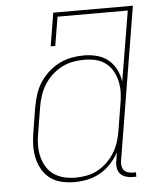

<svg xmlns="http://www.w3.org/2000/svg" viewBox="-53 -781 706 836"><g transform="rotate(-5 300.0 -363.5)"><path d="M239 8Q210 8 182.5 1.5Q155 -5 133.5 -21Q112 -37 98.5 -60.5Q85 -84 79 -110.5Q73 -137 73.5 -166Q74 -195 79 -223L97 -333Q102 -360 110.5 -387Q119 -414 134.5 -438Q150 -462 172 -482Q194 -502 220 -515Q246 -528 273 -533Q300 -538 328 -538Q357 -538 385 -530.5Q413 -523 434 -505.5Q455 -488 467.5 -463Q480 -438 484 -410L535 -716H228L207 -590H187L211 -735H559L449 -68Q447 -57 448.5 -45.5Q450 -34 456.5 -26Q463 -18 474 -14.5Q485 -11 496 -11H509V8H493Q478 8 463.5 3.5Q449 -1 439.5 -11.5Q430 -22 427.5 -37.5Q425 -53 428 -68L434 -105Q419 -78 398 -55.5Q377 -33 351 -18.5Q325 -4 296 2Q267 8 239 8ZM245 -11Q269 -11 294 -15.5Q319 -20 342 -32.5Q365 -45 384 -63.5Q403 -82 416.5 -104Q430 -126 437.5 -150Q445 -174 449 -199L467 -309Q472 -335 473 -360.5Q474 -386 469 -410Q464 -434 452.5 -455.5Q441 -477 422 -492Q403 -507 378.5 -513Q354 -519 328 -519Q303 -519 278 -514.5Q253 -510 229.5 -498Q206 -486 186 -467.5Q166 -449 152 -426.5Q138 -404 130 -379.5Q122 -355 118 -330L100 -220Q95 -194 94.5 -168Q94 -142 99.5 -118Q105 -94 117.5 -72.5Q130 -51 150 -37Q170 -23 194.5 -17Q219 -11 245 -11Z"/></g></svg>

Font: Iosevka Slab Thin Extended
Style: Italic
Weight: 100
Width: 7
Italic angle: -9°
Monospace: yes
Designer: Belleve Invis
Foundry: Belleve Invis
Version: Version 11.1.0; ttfautohint (v1.8.3)